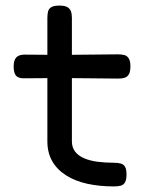

<svg xmlns="http://www.w3.org/2000/svg" viewBox="-20 -659 520 689"><path d="M389 10Q337 10 293.5 0.5Q250 -9 217.5 -29.5Q185 -50 167.5 -80.5Q150 -111 150 -152V-594Q150 -608 152.5 -618Q155 -628 164.5 -633.5Q174 -639 193 -639Q212 -639 221.5 -633.5Q231 -628 234.5 -618.5Q238 -609 238 -595V-152Q238 -130 249.5 -115Q261 -100 282 -91Q303 -82 330.5 -78.5Q358 -75 388 -75Q404 -75 414 -72Q424 -69 429 -60Q434 -51 434 -33Q434 -14 428.5 -4.5Q423 5 412.5 7.5Q402 10 389 10ZM68 -463 201 -462 403 -464Q416 -464 426 -461.5Q436 -459 442 -449.5Q448 -440 448 -421Q448 -402 442.5 -392.5Q437 -383 427.5 -380Q418 -377 404 -377L204 -379L65 -378Q45 -378 37 -388Q29 -398 29 -421Q29 -443 38.5 -453Q48 -463 68 -463Z"/></svg>

Font: Fredoka SemiExpanded
Style: Regular
Weight: 400
Width: 6
Designer: Ben Nathan
Foundry: Milena B. Brandão, Ben Nathan
Version: Version 2.001